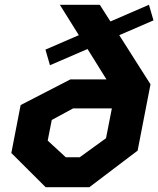

<svg xmlns="http://www.w3.org/2000/svg" viewBox="-20 -785 664 805"><path d="M189.5 -511.5 347 -579.5 426.5 -452H275L66.5 -344.5L27.5 -143.5L171.5 0H354.5L557 -153.5L611 -431.5L480 -637.5L623.5 -699.5L604.5 -765L443 -695L398.5 -765H231L310.5 -637.5L170.5 -577ZM180 -195.5 197 -282 286.5 -330.5H449L424.5 -205.5L314 -125.5H256Z"/></svg>

Font: Monaspace Krypton ExtraBold
Style: Italic
Weight: 800
Italic angle: -11°
Designer: Riley Cran & the Lettermatic Team
Foundry: Lettermatic
Version: Version 1.101 (Monaspace Krypton)